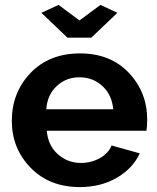

<svg xmlns="http://www.w3.org/2000/svg" viewBox="-20 -750 639 780"><path d="M148 -698 218 -730 303 -667 388 -730 457 -698 351 -597H254ZM304 10Q181 10 104.5 -68.5Q28 -147 28 -259Q28 -374 104 -453.5Q180 -533 305 -533Q429 -533 503.5 -454Q578 -375 578 -264Q578 -236 575 -219H170Q175 -159 215 -123.5Q255 -88 309 -88Q350 -88 385.5 -107.5Q421 -127 433 -159L548 -127Q519 -65 454 -27.5Q389 10 304 10ZM168 -306H440Q435 -364 396.5 -400Q358 -436 303 -436Q248 -436 210 -400Q172 -364 168 -306Z"/></svg>

Font: Raleway
Style: Bold
Weight: 700
Designer: Matt McInerney, Pablo Impallari, Rodrigo Fuenzalida
Foundry: Matt McInerney, Pablo Impallari, Rodrigo Fuenzalida
Version: Version 3.000